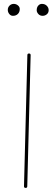

<svg xmlns="http://www.w3.org/2000/svg" viewBox="-20 -944 272 973"><path d="M109.9 8.3Q101.6 8.3 101.6 0L118.7 -664.6Q118.7 -672.9 127 -672.9Q135.3 -672.9 135.3 -664.6L118.2 0Q118.2 8.3 109.9 8.3ZM226.6 -892.6Q226.6 -879.4 217.3 -871.6Q208 -863.8 195.8 -863.8Q182.6 -863.8 174.3 -873Q166 -882.3 166 -892.1Q166 -906.7 173.8 -915.5Q181.6 -924.3 192.4 -924.3Q207.5 -924.3 217 -914.8Q226.6 -905.3 226.6 -892.6ZM80.1 -898.4Q80.1 -882.8 70.6 -873.3Q61 -863.8 45.4 -863.8Q34.7 -863.8 27.1 -873Q19.5 -882.3 19.5 -894Q19.5 -906.7 28.3 -915.5Q37.1 -924.3 49.8 -924.3Q61.5 -924.3 70.8 -916.7Q80.1 -909.2 80.1 -898.4Z"/></svg>

Font: Mikhak-DS2-FD Thin
Style: Regular
Weight: 100
Designer: Amin Abedi
Version: Version 3.2